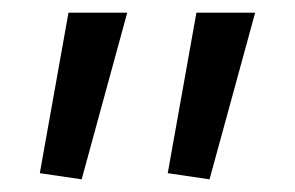

<svg xmlns="http://www.w3.org/2000/svg" viewBox="-20 -510 461 300"><path d="M307.4 -229.8 242.1 -239.4 286.9 -490.2H378.7ZM107.6 -229.8 42.2 -239.4 87 -490.2H178.8Z"/></svg>

Font: Murecho Thin
Style: Regular
Weight: 100
Designer: Neil Summerour
Foundry: Positype
Version: Version 1.010